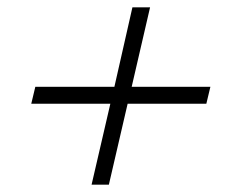

<svg xmlns="http://www.w3.org/2000/svg" viewBox="-20 -599 615 522"><path d="M552 -363 541 -317H327L276 -97H229L280 -317H65L76 -363H291L340 -579H388L338 -363Z"/></svg>

Font: Prodigy Sans Light
Style: Italic
Weight: 300
Italic angle: -13°
Designer: Wei Huang
Foundry: Wei Huang
Version: Version 1.003; ttfautohint (v1.8.3)